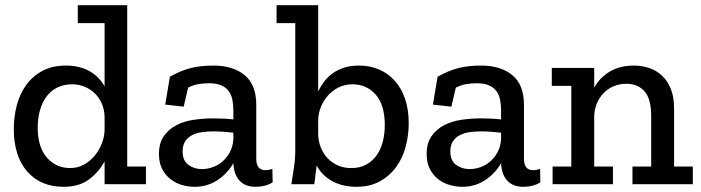

<svg xmlns="http://www.w3.org/2000/svg" viewBox="-20 -708 2693 738"><path d="M382 0V-88Q361 -48 323 -19Q285 10 224 10Q136 10 84.5 -49Q33 -108 33 -213Q33 -259 44.5 -303Q56 -347 80.5 -381Q105 -415 143 -435.5Q181 -456 234 -456Q285 -456 323 -435Q361 -414 382 -376V-619H279V-688H469V-68H541V0ZM382 -260Q381 -288 371 -310.5Q361 -333 344 -349.5Q327 -366 304.5 -375Q282 -384 257 -384Q225 -384 200 -371.5Q175 -359 158.5 -336.5Q142 -314 133.5 -283.5Q125 -253 125 -218Q125 -142 160.5 -102Q196 -62 250 -62Q278 -62 302 -75Q326 -88 343.5 -109Q361 -130 371 -155.5Q381 -181 382 -206Z M633 -413Q675 -437 713.5 -446.5Q752 -456 800 -456Q876 -456 920.5 -419Q965 -382 965 -305V-98Q965 -54 1000 -54Q1014 -54 1027 -59L1028 -7Q1000 10 963 10Q922 10 900.5 -14Q879 -38 877 -80V-81Q867 -63 852.5 -47Q838 -31 819.5 -18Q801 -5 778 2.5Q755 10 728 10Q705 10 681 3.5Q657 -3 637 -18Q617 -33 604 -57Q591 -81 591 -116Q591 -158 609.5 -184.5Q628 -211 657.5 -226.5Q687 -242 724.5 -247.5Q762 -253 800 -253Q820 -253 840 -252Q860 -251 877 -249V-282Q877 -304 873.5 -323Q870 -342 860 -356.5Q850 -371 831.5 -379.5Q813 -388 784 -388Q762 -388 742 -384.5Q722 -381 703 -371L686 -298L615 -306ZM877 -198Q859 -200 839.5 -201.5Q820 -203 800 -203Q777 -203 756 -200Q735 -197 718.5 -188.5Q702 -180 692 -165Q682 -150 682 -126Q682 -90 704.5 -74Q727 -58 756 -58Q777 -58 798 -65.5Q819 -73 836 -88Q853 -103 864 -124Q875 -145 877 -172Z M1551 -234Q1551 -189 1539.5 -145Q1528 -101 1503 -66.5Q1478 -32 1440 -11Q1402 10 1350 10Q1297 10 1257.5 -11.5Q1218 -33 1197 -72Q1197 -68 1195.5 -58Q1194 -48 1192.5 -36Q1191 -24 1190 -14Q1189 -4 1188 0H1100Q1105 -31 1110 -65Q1115 -99 1115 -132V-619H1043V-688H1203V-357Q1213 -377 1226.5 -395Q1240 -413 1259 -426.5Q1278 -440 1303 -448Q1328 -456 1360 -456Q1402 -456 1437 -441Q1472 -426 1497.5 -397.5Q1523 -369 1537 -328Q1551 -287 1551 -234ZM1459 -227Q1459 -305 1424 -344.5Q1389 -384 1335 -384Q1305 -384 1280.5 -371.5Q1256 -359 1239 -339Q1222 -319 1212.5 -294.5Q1203 -270 1203 -245V-195Q1203 -167 1212.5 -142.5Q1222 -118 1239 -100Q1256 -82 1279 -72Q1302 -62 1330 -62Q1363 -62 1387 -75Q1411 -88 1427 -110Q1443 -132 1451 -162Q1459 -192 1459 -227Z M1662 -413Q1704 -437 1742.5 -446.5Q1781 -456 1829 -456Q1905 -456 1949.5 -419Q1994 -382 1994 -305V-98Q1994 -54 2029 -54Q2043 -54 2056 -59L2057 -7Q2029 10 1992 10Q1951 10 1929.5 -14Q1908 -38 1906 -80V-81Q1896 -63 1881.5 -47Q1867 -31 1848.5 -18Q1830 -5 1807 2.5Q1784 10 1757 10Q1734 10 1710 3.5Q1686 -3 1666 -18Q1646 -33 1633 -57Q1620 -81 1620 -116Q1620 -158 1638.5 -184.5Q1657 -211 1686.5 -226.5Q1716 -242 1753.5 -247.5Q1791 -253 1829 -253Q1849 -253 1869 -252Q1889 -251 1906 -249V-282Q1906 -304 1902.5 -323Q1899 -342 1889 -356.5Q1879 -371 1860.5 -379.5Q1842 -388 1813 -388Q1791 -388 1771 -384.5Q1751 -381 1732 -371L1715 -298L1644 -306ZM1906 -198Q1888 -200 1868.5 -201.5Q1849 -203 1829 -203Q1806 -203 1785 -200Q1764 -197 1747.5 -188.5Q1731 -180 1721 -165Q1711 -150 1711 -126Q1711 -90 1733.5 -74Q1756 -58 1785 -58Q1806 -58 1827 -65.5Q1848 -73 1865 -88Q1882 -103 1893 -124Q1904 -145 1906 -172Z M2411 0V-68H2483V-261Q2483 -329 2457 -357.5Q2431 -386 2388 -386Q2360 -386 2337.5 -376Q2315 -366 2299 -349Q2283 -332 2274 -310Q2265 -288 2264 -263V-68H2336V0H2104V-68H2176V-378H2101V-447H2264V-371Q2286 -411 2325 -433.5Q2364 -456 2416 -456Q2449 -456 2477 -446Q2505 -436 2526 -416Q2547 -396 2559 -365Q2571 -334 2571 -291V-68H2643V0Z"/></svg>

Font: Zilla Slab Medium
Style: Regular
Weight: 500
Designer: Typotheque.com
Foundry: Typotheque type foundry
Version: Version 1.1; 2017